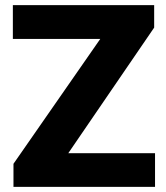

<svg xmlns="http://www.w3.org/2000/svg" viewBox="-20 -731 650 751"><path d="M586.4 -131.8V0H32.7V-90.3L372.1 -578.6H30.3V-710.9H583V-623L247.1 -131.8Z"/></svg>

Font: Vazirmatn RD UI Black
Style: Regular
Weight: 900
Designer: Saber Rastikerdar
Foundry: Saber Rastikerdar
Version: Version 33.003